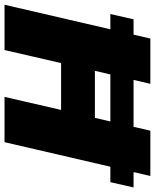

<svg xmlns="http://www.w3.org/2000/svg" viewBox="64 -764 700 869"><g transform="rotate(90 414.5 -330.0)"><path d="M360 -660 301 -409H514L572 -660H777L624 0H419L478 -256H266L207 0H2L155 -660ZM829 -584 805 -479H44L68 -584Z"/></g></svg>

Font: Work Sans ExtraBold
Style: Italic
Weight: 800
Italic angle: -13°
Designer: Wei Huang
Foundry: Wei Huang
Version: Version 2.012; ttfautohint (v1.8.3)